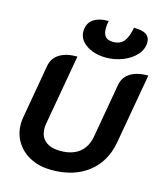

<svg xmlns="http://www.w3.org/2000/svg" viewBox="-139 -1073 1008 1185"><g transform="rotate(15 365.0 -481.0)"><path d="M47 -216Q47 -241 51 -261L111 -603Q120 -655 162.5 -682Q205 -709 277 -709L198 -261Q195 -245 195 -229Q195 -176 229 -147.5Q263 -119 326 -119Q401 -119 446.5 -155Q492 -191 504 -261L564 -603Q573 -655 615.5 -682Q658 -709 730 -709L651 -261Q628 -133 536.5 -62Q445 9 303 9Q228 9 170 -20Q112 -49 79.5 -100.5Q47 -152 47 -216ZM272 -868Q272 -918 306.5 -944.5Q341 -971 406 -971Q401 -941 401 -921Q401 -888 416 -870.5Q431 -853 466 -853Q511 -853 534.5 -882.5Q558 -912 568 -971Q622 -971 646.5 -954.5Q671 -938 671 -905Q671 -861 639 -825Q607 -789 555.5 -768.5Q504 -748 447 -748Q399 -748 359 -763.5Q319 -779 295.5 -806Q272 -833 272 -868Z"/></g></svg>

Font: K2D ExtraBold
Style: Italic
Weight: 800
Italic angle: -10°
Designer: Katatrad Aksorn Co.,Ltd.
Foundry: Cadson Demak Co.,Ltd.
Version: Version 1.000; ttfautohint (v1.6)